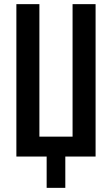

<svg xmlns="http://www.w3.org/2000/svg" viewBox="-20 -755 540 926"><path d="M205 151V0H59V-735H170V-96H330V-735H441V0H295V151Z"/></svg>

Font: Iosevka
Style: Bold
Weight: 700
Monospace: yes
Designer: Belleve Invis
Foundry: Belleve Invis
Version: Version 32.5.0; ttfautohint (v1.8.4)